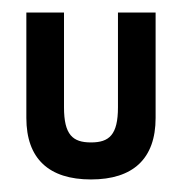

<svg xmlns="http://www.w3.org/2000/svg" viewBox="-20 -282 288 306"><path d="M228 -262H168V-111C168 -67 154 -55 125 -55C96 -55 82 -67 82 -111V-262H22V-94C22 -29 58 4 125 4C192 4 228 -29 228 -94Z"/></svg>

Font: Hussar Tani
Style: Dwa
Weight: 700
Foundry: Cannot Into Space Fonts
Version: Version 0.92